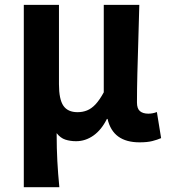

<svg xmlns="http://www.w3.org/2000/svg" viewBox="-20 -580 704 801"><path d="M79.3 201.1V-559.8H226V-228.7Q226 -165.8 244.4 -138.9Q262.7 -112 303.6 -112Q324.8 -112 343 -119.3Q361.3 -126.5 378.4 -144.6Q395.5 -162.8 412.9 -194.8V-559.8H561.2Q559.7 -491.7 557.2 -417.3Q554.8 -342.9 553.1 -274Q551.4 -205.1 551.4 -152.6Q551.4 -126.6 564 -116.2Q576.5 -105.8 598.8 -105.8Q606.8 -105.8 615.7 -107.3Q624.5 -108.8 634.5 -112.6L652.2 -3.8Q635.8 3.3 615.3 8.5Q594.8 13.8 562.3 13.8Q506.6 13.8 473.4 -10.4Q440.2 -34.5 428.7 -83.8H426Q403.2 -38.1 369.8 -14.5Q336.3 9.1 297.4 9.1Q273.1 9.1 252.7 2.5Q232.3 -4.1 216.3 -24.5Q216.3 9.1 217.1 37.5Q217.9 65.9 219.2 91.9Q220.5 117.8 222.6 144.4Q224.8 171 227.6 201.1Z"/></svg>

Font: Noto Sans TC Thin
Style: Regular
Weight: 100
Designer: Ryoko NISHIZUKA 西塚涼子 (kana, bopomofo & ideographs); Paul D. Hunt (Latin, Greek & Cyrillic); Sandoll Communications 산돌커뮤니
Foundry: Adobe
Version: Version 2.004-H2;hotconv 1.0.118;makeotfexe 2.5.65603